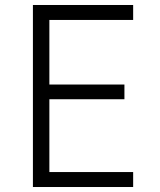

<svg xmlns="http://www.w3.org/2000/svg" viewBox="-20 -750 640 770"><path d="M112 0V-730H514V-670H178V-411H479V-352H178V-60H514V0Z"/></svg>

Font: JetBrains Mono NL ExtraLight
Style: Regular
Weight: 200
Designer: Philipp Nurullin, Konstantin Bulenkov
Foundry: JetBrains
Version: Version 2.304; ttfautohint (v1.8.4.7-5d5b)